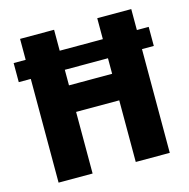

<svg xmlns="http://www.w3.org/2000/svg" viewBox="-103 -793 882 894"><g transform="rotate(-15 338.5 -346.5)"><path d="M607 -592V-693H443V-592H235V-693H71V-592H13V-500H71V0H235V-297H443V0H607V-500H664V-592ZM235 -425V-500H443V-425Z"/></g></svg>

Font: Fira Sans
Style: Bold
Weight: 700
Designer: Carrois Corporate & Edenspiekermann AG
Foundry: Carrois Corporate GbR & Edenspiekermann AG
Version: Version 4.203